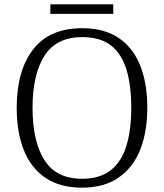

<svg xmlns="http://www.w3.org/2000/svg" viewBox="-20 -855 757 885"><path d="M358 10Q257 10 190 -35Q123 -80 90 -162.5Q57 -245 57 -359Q57 -529 132.5 -627Q208 -725 359 -725Q460 -725 526.5 -680.5Q593 -636 626 -553.5Q659 -471 659 -358Q659 -247 626 -164.5Q593 -82 526 -36Q459 10 358 10ZM358 -31Q440 -31 490 -70Q540 -109 562.5 -182.5Q585 -256 585 -358Q585 -461 563 -534Q541 -607 491.5 -645.5Q442 -684 359 -684Q240 -684 185 -598Q130 -512 130 -358Q130 -204 184.5 -117.5Q239 -31 358 -31ZM212 -791V-835H502V-791Z"/></svg>

Font: Noto Serif Sinhala Light
Style: Regular
Weight: 300
Designer: Jelle Bosma - Monotype Design Team
Foundry: Monotype Imaging Inc.
Version: Version 2.007; ttfautohint (v1.8.4.7-5d5b)